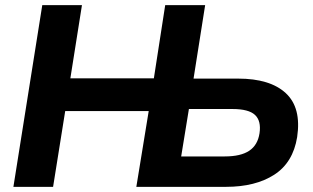

<svg xmlns="http://www.w3.org/2000/svg" viewBox="-20 -725 1214 745"><path d="M32 0 144 -705H298L253 -421H577L621 -705H776L731 -420H904Q1028 -420 1089 -363.5Q1150 -307 1133 -193Q1117 -94 1044 -47Q971 0 857 0H509L557 -294H233L186 0ZM683 -118H852Q914 -118 947 -140Q980 -162 987 -208Q994 -256 969.5 -279Q945 -302 882 -302H713Z"/></svg>

Font: Mulish ExtraBold
Style: Italic
Weight: 800
Italic angle: -9°
Designer: Vernon Adams
Foundry: Vernon Adams
Version: Version 3.603; ttfautohint (v1.8.3)